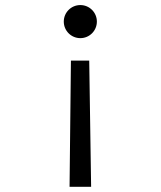

<svg xmlns="http://www.w3.org/2000/svg" viewBox="-20 -547 626 748"><path d="M251 180.7H335L327.6 -311H256.3ZM293 -527.3C257.3 -527.3 228.5 -498.5 228.5 -462.9C228.5 -427.2 257.3 -398.4 293 -398.4C328.6 -398.4 357.4 -427.2 357.4 -462.9C357.4 -498.5 328.6 -527.3 293 -527.3Z"/></svg>

Font: Cascadia Mono PL SemiLight
Style: Regular
Weight: 350
Monospace: yes
Designer: Aaron Bell
Foundry: Saja Typeworks
Version: Version 2404.023